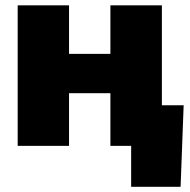

<svg xmlns="http://www.w3.org/2000/svg" viewBox="-20 -556 723 732"><path d="M459 -350.6V-200.7H185.5V-350.6ZM243.2 -535.6V0H47.4V-535.6ZM597.2 -535.6V0H400.9V-535.6ZM480 156.2V0H433.1V-154.8H680.2L668.5 156.2Z"/></svg>

Font: Inter 20pt Black
Style: Regular
Weight: 900
Version: Version 4.001;git-66647c0bb